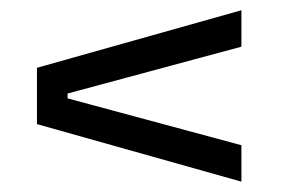

<svg xmlns="http://www.w3.org/2000/svg" viewBox="-20 -497 556 373"><path d="M111.3 -315.3V-305.9L449 -214.9V-144.1L51.8 -255.9V-365.3L449 -477.1V-406.3Z"/></svg>

Font: Anek Gujarati Medium
Style: Regular
Weight: 500
Designer: Mrunmayee Ghaisas (Gujarati), Yesha Goshar (Latin)
Foundry: Ek Type
Version: Version 1.003